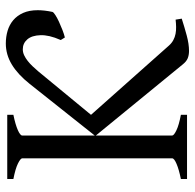

<svg xmlns="http://www.w3.org/2000/svg" viewBox="-25 -635 667 657"><g transform="rotate(-90 308.5 -306.5)"><path d="M24.4 0V-21Q57.6 -27.8 76.4 -35.9Q95.2 -43.9 95.2 -50.8V-564Q95.2 -569.8 77.4 -578.6Q59.6 -587.4 24.4 -594.2V-615.2H244.1V-594.2Q210.9 -587.4 192.1 -579.1Q173.3 -570.8 173.3 -564V-315.9L350.1 -538.6Q382.3 -579.1 416.3 -599.6Q450.2 -620.1 488.3 -620.1Q511.2 -620.1 531.7 -614Q552.2 -607.9 567.9 -594.7Q583.5 -581.5 592.8 -560.8Q602.1 -540 602.1 -510.7Q602.1 -488.3 596.2 -460.4Q594.7 -456.5 585.2 -450.4Q575.7 -444.3 562.5 -438.2Q549.3 -432.1 534.9 -426.5Q520.5 -420.9 508.8 -418L500 -432.1Q509.3 -453.1 513.2 -470.2Q517.1 -487.3 516.6 -501.5Q515.6 -531.2 502.2 -546.6Q488.8 -562 468.3 -562Q458 -562 448 -557.4Q438 -552.7 428.5 -545.2Q418.9 -537.6 409.9 -528.1Q400.9 -518.6 392.6 -508.8L244.1 -328.6L481 -62Q489.7 -52.2 499.8 -46.9Q509.8 -41.5 521.2 -39.3Q532.7 -37.1 544.9 -37.4Q557.1 -37.6 569.8 -39.1L573.2 -18.1Q544.4 -8.8 515.4 -1Q486.3 6.8 462.9 6.8Q448.7 6.8 437.7 2.4Q426.8 -2 417 -14.2L173.3 -312V-50.8Q173.3 -44.9 190.9 -36.4Q208.5 -27.8 244.1 -21V0Z"/></g></svg>

Font: Gentium Basic
Style: Regular
Weight: 400
Designer: J. Victor Gaultney and Annie Olsen
Foundry: SIL International
Version: Version 1.100